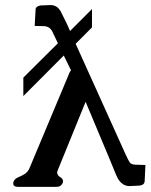

<svg xmlns="http://www.w3.org/2000/svg" viewBox="-20 -721 589 751"><path d="M71.3 -417.5 206.5 -551.8 184.6 -597.7Q174.3 -618.2 151.4 -618.7L115.7 -619.6L119.1 -681.6V-683.1Q119.1 -696.3 138.7 -699.7L176.3 -701.2H177.7Q203.6 -701.2 217.8 -675.8Q228.5 -654.8 243.2 -624.5L253.9 -599.6L339.8 -685.5V-613.8L275.9 -549.8L471.7 -116.2Q480.5 -96.7 486.8 -86.7Q493.2 -76.7 512.2 -76.7L548.8 -75.7L545.9 -13.7Q545.9 2.4 525.9 4.9L488.8 6.8H486.3Q452.1 6.8 434.1 -37.1Q418.5 -75.2 410.2 -95.2L314.9 -322.8L206.1 -55.7Q203.6 -50.3 203.6 -45.9Q203.6 -43.5 204.6 -40.5Q207.5 -33.2 213.9 -29.3Q226.6 -22 226.6 -12.2Q226.6 -9.3 225.6 -5.9Q218.8 9.8 201.7 9.8H49.8Q31.7 9.8 31.7 -3.9Q31.7 -7.8 33.7 -11.7Q37.6 -22 51.8 -27.8Q65.9 -33.7 76.7 -40.5Q89.8 -49.3 95.7 -64L246.1 -422.9Q252 -438.5 254.4 -441.4Q257.8 -445.8 257.8 -447.8Q257.8 -448.7 256.3 -448.7L229.5 -503.9L71.3 -345.2Z"/></svg>

Font: Caudex
Style: Bold
Weight: 700
Version: Version 1.01